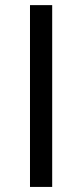

<svg xmlns="http://www.w3.org/2000/svg" viewBox="-20 -736 324 756"><path d="M185.5 -715.8V0H98.1V-715.8Z"/></svg>

Font: Inter 24pt
Style: Bold
Weight: 700
Designer: Rasmus Andersson
Foundry: rsms
Version: Version 4.001;git-66647c0bb